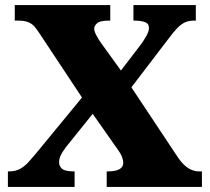

<svg xmlns="http://www.w3.org/2000/svg" viewBox="-20 -734 825 754"><path d="M11 0V-61H17Q41 -61 59 -71Q77 -81 91.5 -97Q106 -113 121 -131L302 -351L137 -600Q126 -617 116.5 -628.5Q107 -640 92 -646.5Q77 -653 51 -653H38V-714H413V-653H407Q373 -653 361.5 -643Q350 -633 350 -621Q350 -611 358.5 -595Q367 -579 377 -565L455 -457L536 -563Q544 -574 554.5 -592.5Q565 -611 565 -624Q565 -642 548.5 -647.5Q532 -653 509 -653H504V-714H749V-653H740Q721 -653 706 -646Q691 -639 676 -623.5Q661 -608 641 -581L496 -391L680 -114Q694 -94 707.5 -82.5Q721 -71 734.5 -66Q748 -61 760 -61H773V0H399V-61H404Q434 -61 449 -69.5Q464 -78 464 -94Q464 -105 459 -118.5Q454 -132 431 -163L344 -287L238 -155Q232 -147 226 -137.5Q220 -128 216 -118Q212 -108 212 -97Q212 -81 224 -71Q236 -61 269 -61H273V0Z"/></svg>

Font: Noto Serif Bengali Black
Style: Regular
Weight: 900
Version: Version 2.003